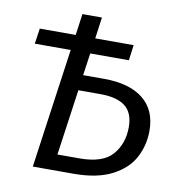

<svg xmlns="http://www.w3.org/2000/svg" viewBox="-78 -760 778 832"><g transform="rotate(10 311.0 -344.0)"><path d="M592 -240Q592 -177 563.5 -122.5Q535 -68 469.5 -34Q404 0 300 0H121L195 -526H37L47 -594H205L218 -688H304L291 -594H460L451 -526H281L267 -428H360Q470 -428 531 -380Q592 -332 592 -240ZM501 -240Q501 -303 464.5 -331.5Q428 -360 356 -360H258L217 -70H314Q417 -70 459 -119Q501 -168 501 -240Z"/></g></svg>

Font: Fira Sans Book
Style: Italic
Weight: 350
Italic angle: -8°
Designer: bBox Type GmbH & Carrois Corporate GbR & Edenspiekermann AG
Foundry: bBox Type GmbH & Carrois Corporate GbR & Edenspiekermann AG
Version: Version 4.301